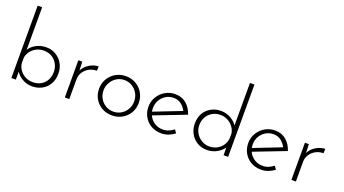

<svg xmlns="http://www.w3.org/2000/svg" viewBox="-58 -1324 3401 1896"><g transform="rotate(20 1642.5 -376.0)"><path d="M308 8Q248 8 198.5 -23Q149 -54 126 -101L136 -128V0H89V-760H136V-276L130 -302Q153 -348 203 -375.5Q253 -403 313 -403Q368 -403 413 -376.5Q458 -350 484.5 -304Q511 -258 511 -199Q511 -133 483 -86.5Q455 -40 409 -16Q363 8 308 8ZM300 -33Q350 -33 386.5 -54.5Q423 -76 443 -113.5Q463 -151 463 -199Q463 -244 442.5 -281.5Q422 -319 385.5 -341.5Q349 -364 300 -364Q259 -364 224.5 -347Q190 -330 167 -301Q144 -272 136 -234V-173Q140 -136 162 -104Q184 -72 220 -52.5Q256 -33 300 -33Z M692 -391 697 -271 691 -286Q704 -322 732 -348Q760 -374 794.5 -388Q829 -402 861 -402L859 -356Q814 -356 777.5 -336Q741 -316 719.5 -282.5Q698 -249 698 -207V0H651V-391Z M939 -198Q939 -255 966.5 -302Q994 -349 1041.5 -376.5Q1089 -404 1148 -404Q1208 -404 1255 -376.5Q1302 -349 1329 -302Q1356 -255 1356 -198Q1356 -141 1329 -94Q1302 -47 1254.5 -19.5Q1207 8 1148 8Q1088 8 1041 -18.5Q994 -45 966.5 -91.5Q939 -138 939 -198ZM986 -197Q986 -151 1007.5 -113.5Q1029 -76 1065.5 -54Q1102 -32 1147 -32Q1192 -32 1228.5 -54Q1265 -76 1286.5 -113.5Q1308 -151 1308 -197Q1308 -243 1286.5 -280.5Q1265 -318 1228.5 -340.5Q1192 -363 1147 -363Q1101 -363 1064.5 -339.5Q1028 -316 1007 -278Q986 -240 986 -197Z M1666 8Q1605 8 1558 -19Q1511 -46 1484.5 -92.5Q1458 -139 1458 -197Q1458 -254 1486 -301Q1514 -348 1561.5 -376Q1609 -404 1667 -404Q1737 -404 1784.5 -363Q1832 -322 1853 -256L1511 -124L1497 -158L1810 -280L1800 -266Q1783 -306 1748.5 -335Q1714 -364 1664 -364Q1619 -364 1583 -342Q1547 -320 1525.5 -283Q1504 -246 1504 -199Q1504 -155 1524.5 -117Q1545 -79 1582 -56Q1619 -33 1667 -33Q1699 -33 1728.5 -45Q1758 -57 1781 -76L1805 -42Q1777 -20 1740.5 -6Q1704 8 1666 8Z M2143 8Q2088 8 2043 -18.5Q1998 -45 1971.5 -92Q1945 -139 1945 -198Q1945 -261 1972 -307Q1999 -353 2045.5 -378Q2092 -403 2148 -403Q2204 -403 2254.5 -374Q2305 -345 2328 -298L2320 -276V-760H2367V0H2319V-120L2329 -98Q2304 -51 2254 -21.5Q2204 8 2143 8ZM2155 -33Q2200 -33 2236 -52.5Q2272 -72 2294 -105.5Q2316 -139 2319 -181V-231Q2312 -269 2288 -299Q2264 -329 2230 -346.5Q2196 -364 2155 -364Q2110 -364 2073 -343Q2036 -322 2014 -285Q1992 -248 1992 -199Q1992 -153 2014 -115.5Q2036 -78 2073.5 -55.5Q2111 -33 2155 -33Z M2715 8Q2654 8 2607 -19Q2560 -46 2533.5 -92.5Q2507 -139 2507 -197Q2507 -254 2535 -301Q2563 -348 2610.5 -376Q2658 -404 2716 -404Q2786 -404 2833.5 -363Q2881 -322 2902 -256L2560 -124L2546 -158L2859 -280L2849 -266Q2832 -306 2797.5 -335Q2763 -364 2713 -364Q2668 -364 2632 -342Q2596 -320 2574.5 -283Q2553 -246 2553 -199Q2553 -155 2573.5 -117Q2594 -79 2631 -56Q2668 -33 2716 -33Q2748 -33 2777.5 -45Q2807 -57 2830 -76L2854 -42Q2826 -20 2789.5 -6Q2753 8 2715 8Z M3073 -391 3078 -271 3072 -286Q3085 -322 3113 -348Q3141 -374 3175.5 -388Q3210 -402 3242 -402L3240 -356Q3195 -356 3158.5 -336Q3122 -316 3100.5 -282.5Q3079 -249 3079 -207V0H3032V-391Z"/></g></svg>

Font: Josefin Sans Thin Light
Style: Regular
Weight: 300
Version: Version 2.000